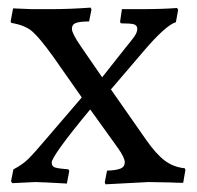

<svg xmlns="http://www.w3.org/2000/svg" viewBox="-20 -476 515 502"><path d="M14.2 -454.1Q54.2 -452.1 62 -452.1H115.2Q162.1 -452.1 216.8 -456.1L219.2 -451.2L212.9 -419.9Q189 -419.9 178.5 -416Q168 -412.1 168 -400.4Q168 -388.7 191.9 -354L247.1 -273.9L308.1 -351.1Q322.3 -368.2 330.6 -379.6Q338.9 -391.1 338.9 -400.4Q338.9 -409.7 330.3 -412.4Q321.8 -415 295.9 -415L293.9 -418.9L298.8 -452.1H351.6Q404.8 -452.1 442.9 -455.1L445.8 -450.2L439.9 -418Q413.1 -409.7 356 -342.8L270 -242.2L361.8 -110.8Q387.7 -73.7 410.4 -56.4Q433.1 -39.1 462.9 -36.1L464.8 -32.2L459 2Q441.9 2 424.8 1L368.2 0L255.9 5.9L253.9 1L259.8 -29.8Q284.7 -30.8 295.4 -35.4Q306.2 -40 306.2 -51.8Q306.2 -63.5 289.1 -87.9L215.8 -189.9Q115.2 -68.4 115.2 -50.8Q115.2 -41 124 -38.1Q132.8 -35.2 159.2 -33.2L161.1 -28.8L154.8 3.9Q86.4 0 71.8 0L12.2 2.9L8.8 -2L15.1 -33.2Q39.6 -45.9 54.9 -61.3Q70.3 -76.7 107.9 -121.1L193.8 -221.2L118.2 -329.1Q84 -376.5 64.9 -393.3Q45.9 -410.2 9.8 -416L7.8 -419.9Z"/></svg>

Font: Alegreya-Regular
Style: Regular
Weight: 400
Designer: Juan Pablo del Peral
Foundry: Juan Pablo del Peral
Version: Version 1.003